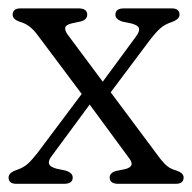

<svg xmlns="http://www.w3.org/2000/svg" viewBox="-20 -450 470 470"><path d="M145.5 -365.5 231.5 -250 313.5 -361.5Q322 -373 320.2 -380.5Q318.5 -388 302 -392.5L280 -397Q262.5 -402.5 262.5 -414Q262.5 -429.5 283.5 -429.5H400Q419.5 -429.5 419.5 -414Q419.5 -402.5 399 -395.5Q383 -390 373 -381.2Q363 -372.5 349.5 -355.5L251 -224L371.5 -62.5Q382 -49 390.5 -42.5Q399 -36 412 -32.5Q429.5 -26.5 429.5 -15.5Q429.5 0 410 0H270Q248.5 0 248.5 -15.5Q248.5 -27 264 -31.5L286 -36Q311.5 -42 297 -61.5L199.5 -194L106.5 -68Q98 -57 100 -49.2Q102 -41.5 118.5 -37L140.5 -32.5Q158 -27 158 -15.5Q158 0 136.5 0H20.5Q1 0 1 -15.5Q1 -27.5 21 -34Q37 -39.5 47 -48.2Q57 -57 70.5 -74L180 -220L71 -365.5Q53 -390 29 -396.5Q11 -402.5 11 -414Q11 -429.5 30.5 -429.5H172Q193.5 -429.5 193.5 -414Q193.5 -402 178 -397.5L156.5 -393Q141.5 -389.5 139.8 -382.8Q138 -376 145.5 -365.5Z"/></svg>

Font: Fraunces 144pt S100 Light
Style: Regular
Weight: 300
Version: Version 1.000; ttfautohint (v1.8.3)